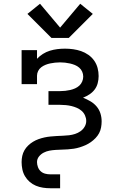

<svg xmlns="http://www.w3.org/2000/svg" viewBox="-20 -797 640 1022"><path d="M248 205Q228 205 208.5 202Q189 199 171 191.5Q153 184 138 171Q123 158 113 141Q103 124 99 104.5Q95 85 95 66Q95 49 98.5 33Q102 17 110 3Q118 -11 130 -22.5Q142 -34 156 -42.5Q170 -51 185.5 -56.5Q201 -62 217 -65.5Q233 -69 249.5 -70.5Q266 -72 282 -73Q298 -74 314.5 -74.5Q331 -75 347.5 -77Q364 -79 379.5 -84Q395 -89 408.5 -98.5Q422 -108 430.5 -122.5Q439 -137 439 -153Q439 -168 432.5 -182.5Q426 -197 414.5 -207Q403 -217 389 -223Q375 -229 360.5 -232.5Q346 -236 330.5 -237.5Q315 -239 300 -239H238V-312H300Q314 -312 327.5 -313.5Q341 -315 354 -318Q367 -321 379.5 -326.5Q392 -332 402 -341Q412 -350 417.5 -363Q423 -376 423 -389Q423 -403 417.5 -415.5Q412 -428 401.5 -437Q391 -446 378.5 -451Q366 -456 353 -459Q340 -462 326.5 -463.5Q313 -465 300 -465Q286 -465 273 -463.5Q260 -462 247.5 -459.5Q235 -457 222.5 -452Q210 -447 199.5 -439Q189 -431 183 -419Q177 -407 177 -394V-349H95V-530H177V-484Q191 -499 208.5 -510Q226 -521 245.5 -527Q265 -533 285 -535.5Q305 -538 326 -538Q326 -538 326 -538Q326 -538 326 -538Q326 -538 326 -538Q326 -538 326 -538Q348 -538 369.5 -535Q391 -532 411.5 -525Q432 -518 450.5 -505Q469 -492 481.5 -474Q494 -456 499.5 -435Q505 -414 505 -392Q505 -373 500 -354Q495 -335 483.5 -320Q472 -305 456 -294.5Q440 -284 422 -277Q442 -269 461 -258Q480 -247 494 -230.5Q508 -214 514.5 -193.5Q521 -173 521 -151Q521 -135 518 -118.5Q515 -102 507.5 -88Q500 -74 488.5 -62Q477 -50 463.5 -40.5Q450 -31 435.5 -24.5Q421 -18 405 -13Q389 -8 373 -5.5Q357 -3 341 -2Q325 -1 308.5 -0.5Q292 0 275.5 1Q259 2 243 5Q227 8 212.5 15.5Q198 23 187.5 36Q177 49 177 66Q177 79 182 92.5Q187 106 197 115Q207 124 220.5 127.5Q234 131 248 131H300V205ZM254 -595 126 -723 193 -777 300 -650 407 -777 474 -723 346 -595Z"/></svg>

Font: Iosevka Slab Extended
Style: Regular
Weight: 400
Width: 7
Monospace: yes
Designer: Belleve Invis
Foundry: Belleve Invis
Version: Version 11.1.1; ttfautohint (v1.8.3)